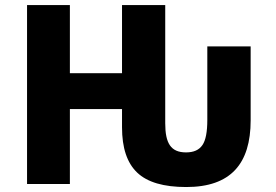

<svg xmlns="http://www.w3.org/2000/svg" viewBox="-20 -734 1103 766"><path d="M258.8 0V-298.8H466.8V-226.1C466.8 -144 486.8 -84 527.3 -45.4C567.9 -6.8 632.8 12.2 723.1 12.2C900.4 12.2 980 -80.6 980 -253.9V-548.8H807.1V-255.9C807.1 -208 800.8 -174.3 787.6 -155.3C774.4 -135.7 752.9 -126 722.2 -126C661.6 -126 639.2 -162.1 639.2 -242.2V-713.9H466.8V-441.9H258.8V-713.9H87.9V0Z"/></svg>

Font: Noto Reveo Sans
Style: Regular
Weight: 800
Designer: Monotype Design Team
Foundry: Monotype Imaging Inc.
Version: Version 2.007